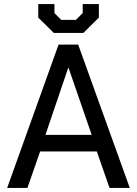

<svg xmlns="http://www.w3.org/2000/svg" viewBox="-20 -918 669 938"><path d="M266 -700H362L614 0H515L453 -178H176L114 0H15ZM428 -259 315 -586H313L202 -259ZM167 -832V-898H246V-854L279 -821H351L384 -854V-898H463V-832L387 -757H243Z"/></svg>

Font: Chakra Petch Medium
Style: Regular
Weight: 500
Designer: Katatrad Aksorn Co.,Ltd.
Foundry: Cadson Demak Co.,Ltd.
Version: Version 1.000; ttfautohint (v1.6)